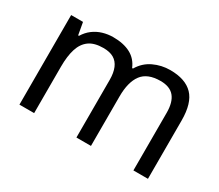

<svg xmlns="http://www.w3.org/2000/svg" viewBox="-101 -770 1137 995"><g transform="rotate(30 467.5 -273.0)"><path d="M673 -546Q764 -546 809 -499.5Q854 -453 854 -349V0H767V-345Q767 -408 740.5 -440Q714 -472 658 -472Q580 -472 546.5 -427Q513 -382 513 -296V0H426V-345Q426 -387 414 -415.5Q402 -444 378 -458Q354 -472 316 -472Q262 -472 231 -449.5Q200 -427 186.5 -384Q173 -341 173 -278V0H85V-536H156L169 -463H174Q191 -491 215.5 -509.5Q240 -528 270 -537Q300 -546 332 -546Q394 -546 435.5 -524Q477 -502 496 -456H501Q528 -502 574.5 -524Q621 -546 673 -546Z"/></g></svg>

Font: hingl115
Style: Book
Weight: 400
Designer: Jelle Bosma - Monotype Design Team
Foundry: Monotype Imaging Inc.
Version: Version 2.003